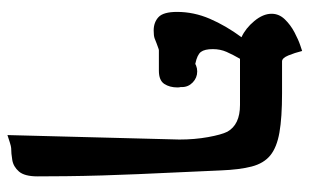

<svg xmlns="http://www.w3.org/2000/svg" viewBox="-178 -438 832 516"><g transform="rotate(90 238.0 -180.0)"><path d="M131 -253Q131 -270 143 -282Q155 -294 172 -294Q189 -294 201.5 -282Q214 -270 214 -253Q214 -236 201.5 -223.5Q189 -211 172 -211Q155 -211 143 -223.5Q131 -236 131 -253ZM170 -191H115Q113 -191 108 -189Q103 -187 97 -185Q90 -182 83 -179.5Q76 -177 62 -177Q40 -177 26 -190Q12 -203 12 -240Q12 -285 30.5 -328Q49 -371 80 -413Q56 -424 36.5 -447.5Q17 -471 17 -494Q17 -514 32 -529.5Q47 -545 67 -555.5Q87 -566 102 -571Q117 -576 117 -576Q122 -556 129 -539Q136 -522 145 -522H231Q296 -522 336 -515Q376 -508 397.5 -490.5Q419 -473 427.5 -440.5Q436 -408 438 -357L448 -135Q450 -90 451.5 -39Q453 12 453.5 58Q454 104 454 135Q454 170 441 185Q428 200 410 203Q392 206 378 206Q377 206 372 207Q367 208 343 216L355 -246Q355 -287 348.5 -323Q342 -359 334 -375Q315 -409 262 -409H138Q127 -390 119.5 -373Q112 -356 112 -336Q112 -314 119.5 -304Q127 -294 151 -289Q215 -277 215 -241Q215 -220 205.5 -205.5Q196 -191 170 -191Z"/></g></svg>

Font: Libertinus Serif SemiBold
Style: Regular
Weight: 600
Designer: Philipp H. Poll, Khaled Hosny
Foundry: Caleb Maclennan
Version: Version 7.051;RELEASE